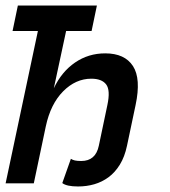

<svg xmlns="http://www.w3.org/2000/svg" viewBox="-44 -657 610 688"><path d="M20 -637.2H303.2L284.2 -545.9H192.9L148.9 -340.8Q176.8 -399.9 224.9 -432.9Q272.9 -465.8 333 -465.8Q402.8 -465.8 432.4 -420.4Q461.9 -375 441.9 -280.8L411.1 -134.8Q402.8 -95.2 385.5 -67.1Q368.2 -39.1 345 -22Q321.8 -4.9 293.9 3.2Q266.1 11.2 235.8 11.2Q194.8 11.2 179.2 -1L210 -87.9Q215.8 -84 224.4 -82Q232.9 -80.1 247.1 -80.1Q298.8 -80.1 310.1 -134.8L340.8 -280.8Q352.1 -334 336.4 -354.5Q320.8 -375 283.2 -375Q227.1 -375 182.1 -329.6Q137.2 -284.2 120.1 -204.1L77.1 0H-23.9L91.8 -545.9H1Z"/></svg>

Font: Anonymous Pro
Style: Bold Italic
Weight: 700
Italic angle: -12°
Monospace: yes
Designer: Mark Simonson
Version: Version 1.003